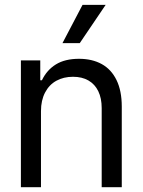

<svg xmlns="http://www.w3.org/2000/svg" viewBox="-20 -783 597 803"><path d="M151.4 0H67.4V-530.3H148.4V-447.3H155.3Q175.8 -490.2 213.9 -513.7Q252 -537.1 310.5 -537.1Q365.2 -537.1 405.3 -515.1Q445.3 -493.2 467.3 -448.2Q489.3 -403.3 489.3 -336.9V0H405.3V-331.1Q405.3 -372.1 391.1 -401.4Q377 -430.7 350.1 -446.3Q323.2 -461.9 285.2 -461.9Q246.1 -461.9 215.8 -445.3Q185.5 -428.7 168.5 -396Q151.4 -363.3 151.4 -318.4ZM325.2 -762.7H421.9L313.5 -602.5H241.2Z"/></svg>

Font: WEMIX Pretendard Variable
Style: Regular
Weight: 400
Designer: Base glyphs from Inter by Rasmus Andersson; Hangeul glyphs from Noto Sans CJK(Source Han Sans) by Jang Soo-young and Kan
Foundry: Kil Hyung-jin
Version: Version 1.000;Glyphs 3.2 (3208)